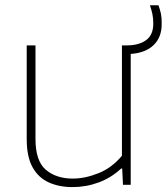

<svg xmlns="http://www.w3.org/2000/svg" viewBox="-20 -716 647 744"><path d="M261 9Q209 9 168.8 -9.2Q128.5 -27.5 106 -68.2Q83.5 -109 83.5 -177.5V-540H117.5V-177.5Q117.5 -92 157.8 -58Q198 -24 262 -24Q309.5 -24 361.5 -44.8Q413.5 -65.5 452.5 -112.5V-540H469Q518.5 -540 546.2 -560.5Q574 -581 574 -624.5Q574 -645.5 570.5 -661.8Q567 -678 561 -695.5H594Q600.5 -678 603.8 -662Q607 -646 606.5 -623.5Q607 -572 575.5 -541.5Q544 -511 486.5 -507V0H456.5L453.5 -63H449.5Q411 -27 362.2 -9Q313.5 9 261 9Z"/></svg>

Font: Encode Sans SemiExpanded SemiExpanded Thin
Style: Regular
Weight: 100
Width: 6
Designer: Multiple Designers
Foundry: Impallari Type
Version: Version 3.000; ttfautohint (v1.8.3) -l 8 -r 50 -G 200 -x 14 